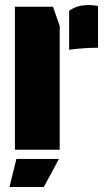

<svg xmlns="http://www.w3.org/2000/svg" viewBox="-20 -602 429 772"><path d="M258 -402V-559Q304 -591 374 -578V-410Q346 -410 316.5 -408Q287 -406 258 -402ZM220 0H40V-575H193L220 -498ZM18 150 46 37H217L156 150Z"/></svg>

Font: Protest Guerrilla
Style: Regular
Weight: 400
Designer: Octavio Pardo
Foundry: Ashler Design
Version: Version 2.005; ttfautohint (v1.8.4.7-5d5b)